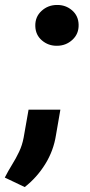

<svg xmlns="http://www.w3.org/2000/svg" viewBox="-63 -570 368 781"><path d="M80.6 -463.9Q79.6 -501.5 106 -525.6Q132.3 -549.8 168.9 -549.8Q204.1 -550.3 230 -528.1Q255.9 -505.9 256.8 -469.7Q257.8 -432.1 231.4 -408Q205.1 -383.8 168.5 -383.8Q133.8 -383.3 107.7 -405.5Q81.5 -427.7 80.6 -463.9ZM182.6 -124 164.6 -20Q154.8 43 121.1 97.4Q87.4 151.9 37.6 190.9L-43.5 152.3Q-29.3 124.5 -13.7 99.4Q2 74.2 14.6 47.6Q27.3 21 33.2 -10.3L53.2 -124Z"/></svg>

Font: Roboto Black
Style: Italic
Weight: 900
Italic angle: -12°
Designer: Christian Robertson
Foundry: Google
Version: Version 3.0; 2020